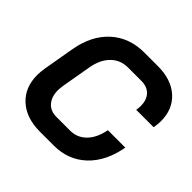

<svg xmlns="http://www.w3.org/2000/svg" viewBox="-179 -880 1059 1059"><g transform="rotate(45 351.0 -350.0)"><path d="M39 -203Q39 -226 44 -258L76 -442Q98 -567 175.5 -637.5Q253 -708 370 -708H475Q580 -708 641 -653Q702 -598 702 -505Q702 -483 697 -453H561Q564 -470 564 -486Q564 -532 539 -559Q514 -586 469 -586H364Q305 -586 265 -546Q225 -506 213 -436L183 -264Q179 -236 179 -225Q179 -174 205 -144Q231 -114 277 -114H384Q440 -114 478.5 -153.5Q517 -193 530 -263H666Q643 -135 567 -63.5Q491 8 378 8H271Q164 8 101.5 -49Q39 -106 39 -203Z"/></g></svg>

Font: Bai Jamjuree
Style: Bold Italic
Weight: 700
Italic angle: -10°
Designer: Katatrad Aksorn Co.,Ltd.
Foundry: Cadson Demak Co.,Ltd.
Version: Version 1.000; ttfautohint (v1.6)